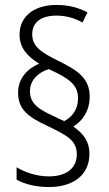

<svg xmlns="http://www.w3.org/2000/svg" viewBox="-20 -781 440 775"><path d="M53 -407C53 -338 96 -308 169 -274C246 -236 290 -217 290 -158C290 -106 253 -69 177 -69C130 -69 80 -85 47 -106V-56C78 -38 125 -26 177 -26C281 -26 341 -79 341 -160C341 -209 318 -241 276 -270C314 -294 342 -334 342 -391C342 -466 292 -498 214 -536C148 -569 110 -592 110 -643C110 -691 146 -718 208 -718C248 -718 283 -707 313 -690L333 -731C297 -750 258 -761 208 -761C116 -761 59 -714 59 -641C59 -587 91 -553 138 -524C91 -504 53 -465 53 -407ZM101 -412C101 -460 136 -489 177 -502C265 -462 295 -436 295 -384C295 -338 270 -308 239 -292L195 -313C136 -340 101 -363 101 -412Z"/></svg>

Font: Noto Sans Thai Looped Condensed Light
Style: Regular
Weight: 300
Width: 3
Designer: Sasikarn Vongin, Ben Mitchell
Foundry: The Fontpad Ltd
Version: Version 1.001